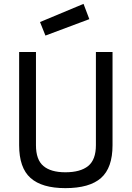

<svg xmlns="http://www.w3.org/2000/svg" viewBox="-20 -964 684 993"><path d="M166 -213Q166 -138 204.5 -105.5Q243 -73 318 -73Q396 -73 436 -105.5Q476 -138 476 -213V-695H562V-213Q562 -96 502.5 -43.5Q443 9 318 9Q197 9 138 -43.5Q79 -96 79 -213V-695H166ZM412 -944 442 -865 215 -780 187 -850Z"/></svg>

Font: Panefresco 500wt
Style: Regular
Weight: 700
Foundry: Campivisivi & Chank Co
Version: Version 1.001